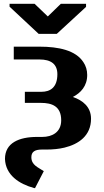

<svg xmlns="http://www.w3.org/2000/svg" viewBox="-20 -772 543 1004"><path d="M6 59C9 144 81 190 157 211L163 212L209 123C180 103 144 92 144 50C144 22 162 10 199 10H223C256 10 288 7 317 0C391 -18 456 -62 456 -151C456 -213 413 -247 361 -265C402 -286 436 -322 436 -380C436 -405 429 -428 416 -447C376 -509 286 -528 187 -528H52V-461H187C246 -461 280 -437 280 -384C280 -314 242 -292 197 -292H110V-234H194C251 -234 300 -217 300 -143C300 -80 252 -56 201 -56H174C80 -56 6 -25 6 59ZM30 -737 182 -595H277L430 -736V-752H298L230 -686L161 -752H30Z"/></svg>

Font: Aerodynamic
Style: Bd
Weight: 500
Designer: Google
Version: Version 2.000980; 2014